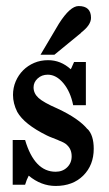

<svg xmlns="http://www.w3.org/2000/svg" viewBox="-20 -612 360 635"><path d="M160 -431H114L175 -534Q212 -592 240 -592Q281 -592 281 -553Q281 -529 248 -504H249ZM22 -149H63Q94 -44 164 -44Q187 -44 202 -58.5Q217 -73 217 -95Q217 -118 202 -132Q195 -140 173 -148H174Q162 -153 152.5 -156.5Q143 -160 135 -164Q60 -201 37 -242Q23 -270 23 -298Q23 -322 32 -343Q41 -364 56.5 -379.5Q72 -395 93 -404Q114 -413 139 -413Q181 -413 214 -383Q217 -388 219 -393.5Q221 -399 225 -407H264V-264H222Q213 -309 189.5 -337Q166 -365 138 -365Q118 -365 104.5 -352.5Q91 -340 91 -323Q91 -303 107.5 -288Q124 -273 170 -253Q241 -220 270 -184L269 -186Q290 -165 290 -120Q290 -66 255.5 -31.5Q221 3 164 3Q116 3 75 -31Q68 -18 63 -1H22Z"/></svg>

Font: New Athena Unicode
Style: Bold
Weight: 700
Designer: J. Rusten 1997; rev. by R. Hancock 2001, 2002, rev. by D. Mastronarde 2002-2021
Foundry: Society for Classical Studies (formerly American Philological Association)
Version: Version 5.008